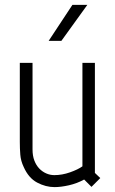

<svg xmlns="http://www.w3.org/2000/svg" viewBox="-20 -757 472 785"><path d="M77 -74Q65 -99 63 -124.5Q61 -150 61 -177V-500H113V-146Q113 -120 120.5 -100.5Q128 -81 140.5 -68Q153 -55 169 -48Q185 -41 202 -41Q234 -41 266.5 -52.5Q299 -64 317 -77V-500H368V-50L390 -29L354 7L324 -23Q295 -7 262 0.5Q229 8 203 8Q167 8 132 -10.5Q97 -29 77 -74ZM231 -590H179L276 -737H337Z"/></svg>

Font: Marvel
Style: Regular
Weight: 400
Designer: Carolina Trebol
Foundry: Carolina Trebol
Version: Version 1.001